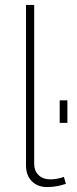

<svg xmlns="http://www.w3.org/2000/svg" viewBox="-20 -750 310 775"><path d="M85 -82V-730H118V-89Q118 -60 136 -43Q154 -26 183 -26Q210 -26 238 -36L246 -8Q209 5 170 5Q132 5 108.5 -18.5Q85 -42 85 -82ZM252 -254H221V-345H252Z"/></svg>

Font: Raleway
Style: ExtraLight
Weight: 200
Designer: Matt McInerney, Pablo Impallari, Rodrigo Fuenzalida
Foundry: Matt McInerney, Pablo Impallari, Rodrigo Fuenzalida
Version: Version 2.001